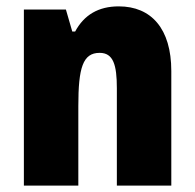

<svg xmlns="http://www.w3.org/2000/svg" viewBox="-20 -583 611 603"><path d="M353 -563C289 -563 244 -536 216 -484H207L187 -553H55V0H226V-250C226 -370 240 -417 293 -417C336 -417 347 -379 347 -306V0H518V-360C518 -493 455 -563 353 -563Z"/></svg>

Font: Noto Sans Sinhala Condensed Black
Style: Regular
Weight: 900
Width: 3
Designer: Jelle Bosma - Monotype Design Team
Foundry: Monotype Imaging Inc.
Version: Version 2.006